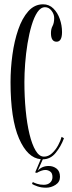

<svg xmlns="http://www.w3.org/2000/svg" viewBox="-20 -731 336 893"><path d="M194.5 142Q172 142 154.2 135.8Q136.5 129.5 129 124.5L132.5 115.5Q138 119 152.2 123.8Q166.5 128.5 183.5 128.5Q202 128.5 213 118.5Q224 108.5 224 92.5Q224 74 213.5 66.8Q203 59.5 191 59.5Q181.5 59.5 171 63.5Q160.5 67.5 151.5 73L143.5 71L169.5 9.5Q108 4 68.5 -86.8Q29 -177.5 29 -349Q29 -412.5 37.8 -476.5Q46.5 -540.5 64.8 -593.5Q83 -646.5 111.8 -678.8Q140.5 -711 180.5 -711Q208.5 -711 228.2 -691.5Q248 -672 258.2 -642.5Q268.5 -613 268.5 -582Q268.5 -537 243 -537Q217 -537 217 -577Q217 -596.5 224.5 -610.2Q232 -624 232 -647.5Q232 -665.5 219.5 -681.5Q207 -697.5 189.5 -697.5Q169.5 -697.5 154 -674.5Q138.5 -651.5 127 -613Q115.5 -574.5 108 -528.5Q100.5 -482.5 97 -435.8Q93.5 -389 93.5 -350Q93.5 -281 99.5 -218.2Q105.5 -155.5 117.2 -107Q129 -58.5 145.8 -30.5Q162.5 -2.5 184.5 -2.5Q205 -2.5 222 -18.2Q239 -34 250.5 -55.5Q262 -77 266.5 -94.5L277.5 -88Q263.5 -50 239 -20Q214.5 10 179 10L155.5 63Q175 41 206.5 41Q227.5 41 243.2 53.2Q259 65.5 259 91.5Q259 115.5 238.2 128.8Q217.5 142 194.5 142Z"/></svg>

Font: Imbue 100pt Light
Style: Regular
Weight: 300
Designer: Tyler Finck
Foundry: Etcetera Type Company
Version: Version 1.102; ttfautohint (v1.8.3)